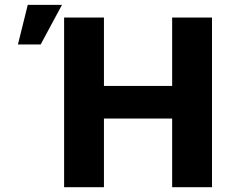

<svg xmlns="http://www.w3.org/2000/svg" viewBox="-20 -780 957 800"><path d="M247.1 -707H413.1V-421.9H697.3V-707H863.3V0H697.3V-286.1H413.1V0H247.1ZM95.7 -759.8H238.3L149.4 -594.7H54.7Z"/></svg>

Font: Pretendard JP ExtraBold
Style: Regular
Weight: 800
Designer: Base glyphs from Inter by Rasmus Andersson; Hangeul glyphs from Noto Sans CJK(Source Han Sans) by Jang Soo-young and Kan
Foundry: Kil Hyung-jin
Version: Version 1.309